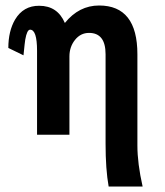

<svg xmlns="http://www.w3.org/2000/svg" viewBox="-20 -478 600 698"><path d="M498.5 200.2H375Q363.8 137.7 363.8 44.4V-280.8Q363.8 -358.4 303.7 -358.4Q272.9 -358.4 252.7 -333Q232.4 -307.6 232.4 -272.9V11.7H114.7V-293.5Q114.7 -370.1 89.4 -370.1Q78.1 -370.1 71.8 -334Q70.3 -326.2 65.4 -276.9L10.3 -303.7Q10.3 -364.7 34.7 -406.7Q64.9 -457.5 122.6 -457Q189 -457 215.8 -394.5Q267.1 -458 340.3 -458Q479.5 -458 479.5 -280.8V50.8Q479.5 116.2 498.5 200.2Z"/></svg>

Font: Accordance
Style: Bold
Weight: 700
Version: Version 1.2 (build January 31, 2020) Miklal Software Solutio